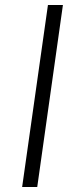

<svg xmlns="http://www.w3.org/2000/svg" viewBox="-20 -743 309 763"><path d="M68 0 170.5 -723H230L128 0Z"/></svg>

Font: Public Sans ExtraLight
Style: Italic
Weight: 200
Italic angle: -8°
Designer: The Public Sans project authors (U.S. Web Design System). Libre Franklin designed by Pablo Impallari and Rodrigo Fuenzal
Version: Version 1.007; ttfautohint (v1.8.1) -l 8 -r 50 -G 200 -x 14 